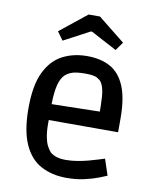

<svg xmlns="http://www.w3.org/2000/svg" viewBox="-90 -870 762 951"><g transform="rotate(10 291.5 -394.0)"><path d="M309 14Q237 14 181.5 -15.5Q126 -45 95.5 -113Q65 -181 65 -293Q65 -410 97.5 -476Q130 -542 184.5 -570Q239 -598 307 -598Q376 -598 424 -571.5Q472 -545 497.5 -484.5Q523 -424 523 -322V-253H126L175 -270Q172 -213 178 -177Q184 -141 194.5 -122.5Q205 -104 213 -96Q226 -85 245 -79Q264 -73 291 -73Q320 -73 349.5 -78Q379 -83 405 -90Q431 -97 451.5 -103.5Q472 -110 482 -113L509 -32Q500 -28 471 -16.5Q442 -5 400.5 4.5Q359 14 309 14ZM175 -301 127 -332 464 -339 416 -306Q417 -370 413.5 -415Q410 -460 395 -483Q388 -493 372 -502Q356 -511 312 -511Q264 -511 240.5 -501Q217 -491 205 -475Q171 -432 175 -301ZM173 -652 143 -694 278 -802H335L470 -694L440 -652L310 -721H303Z"/></g></svg>

Font: Ruda SemiBold
Style: Regular
Weight: 600
Designer: Mariela Monsalve and Angelina Sanchez
Foundry: Mariela Monsalve and Angelina Sanchez
Version: Version 2.001